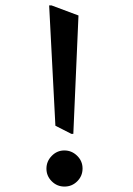

<svg xmlns="http://www.w3.org/2000/svg" viewBox="-20 -719 489 707"><path d="M170 -699 269 -662 250 -226H243L184 -256L161 -699ZM284 -98.5Q284 -71 264.5 -51.5Q245 -32 217.5 -32Q190 -32 170.5 -51.5Q151 -71 151 -98Q151 -125 170.5 -145Q190 -165 217 -165Q244 -165 264 -145.5Q284 -126 284 -98.5Z"/></svg>

Font: Halant SemiBold
Style: Regular
Weight: 600
Designer: Hitesh Malaviya (Devanagari), Satya Rajpurohit (Latin)
Foundry: Indian Type Foundry
Version: Version 1.101;PS 1.0;hotconv 1.0.78;makeotf.lib2.5.61930; tt